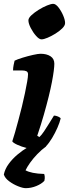

<svg xmlns="http://www.w3.org/2000/svg" viewBox="-29 -780 359 1000"><path d="M178 0Q146 0 114 -8Q82 -16 60 -26.5Q38 -37 35 -44Q41 -61 49 -89.5Q57 -118 66.5 -153Q76 -188 85 -224.5Q94 -261 101 -295Q108 -329 112.5 -354.5Q117 -380 117 -393Q117 -405 108.5 -409Q100 -413 86 -413H39Q39 -427 42 -441.5Q45 -456 47 -464Q61 -471 88.5 -479.5Q116 -488 143 -494Q170 -500 182 -500Q214 -500 234 -487Q254 -474 254 -448Q254 -435 251 -411Q248 -387 241.5 -353Q235 -319 224.5 -276.5Q214 -234 199.5 -183Q185 -132 165 -73L176 -66Q187 -76 200.5 -96Q214 -116 228 -139Q242 -162 252 -178Q262 -178 273.5 -173Q285 -168 287 -163Q282 -142 270 -114.5Q258 -87 242 -60.5Q226 -34 209.5 -17Q193 0 178 0ZM187 -575Q175 -575 159 -593Q143 -611 131 -634.5Q119 -658 119 -674Q119 -686 134.5 -700.5Q150 -715 172.5 -729Q195 -743 216 -751.5Q237 -760 248 -760Q261 -760 275.5 -741.5Q290 -723 300 -699.5Q310 -676 310 -660Q310 -647 295.5 -632.5Q281 -618 260 -605Q239 -592 219 -583.5Q199 -575 187 -575ZM105 200Q90 200 65 190Q40 180 18.5 164Q-3 148 -9 129Q-3 100 16 74Q35 48 61.5 25.5Q88 3 117 -14L212 -18Q187 0 165 23Q143 46 127.5 68Q112 90 104 107Q118 115 142 120Q166 125 201 126Q203 131 204 140Q205 149 202 162Q187 178 160 189Q133 200 105 200Z"/></svg>

Font: Texturina Medium 12pt Black
Style: Italic
Weight: 900
Italic angle: -11°
Version: Version 1.002